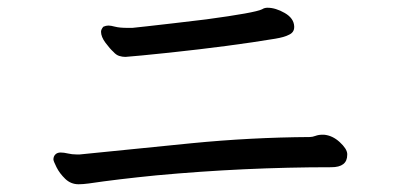

<svg xmlns="http://www.w3.org/2000/svg" viewBox="-20 -594 1040 496"><path d="M691 -494Q577 -475 418 -458Q332 -449 304 -447Q296 -447 288 -449.5Q280 -452 273 -460Q264 -468 252.5 -483.5Q241 -499 241 -512Q241 -518 247 -525Q254 -528 260 -528Q266 -528 277.5 -525Q289 -522 309 -522H322Q330 -523 359 -526Q388 -529 429 -534Q470 -539 513 -544Q639 -561 657 -570Q663 -574 671 -574Q692 -574 715.5 -560.5Q739 -547 740 -526V-524Q740 -510 726 -504Q715 -498 691 -494ZM877 -194Q877 -162 836 -162Q612 -162 384 -141Q283 -131 209 -120Q194 -118 183 -118Q163 -118 148.5 -132Q134 -146 126 -162Q118 -178 118 -182Q118 -190 123 -195Q128 -200 136.5 -200Q145 -200 155.5 -197.5Q166 -195 178 -195H186L475 -224Q628 -239 780 -240Q787 -240 795 -243Q803 -246 813 -246H816H817Q839 -244 857.5 -227Q876 -210 877 -197Z"/></svg>

Font: Moon Stars Kai
Style: Bold
Weight: 700
Designer: GuiWonder
Version: Version 1.101